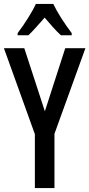

<svg xmlns="http://www.w3.org/2000/svg" viewBox="-20 -960 456 980"><path d="M209 -392 313 -714H416L258 -277V0H158V-275L0 -714H104ZM252 -940Q268 -906 294 -865.5Q320 -825 346 -791V-780H291Q271 -798 250.5 -821Q230 -844 208 -870Q185 -844 163.5 -820Q142 -796 125 -780H70V-791Q96 -825 122.5 -867Q149 -909 163 -940Z"/></svg>

Font: Noto Sans Thai ExtCond Med
Style: Regular
Weight: 500
Width: 2
Designer: Monotype Design Team
Foundry: Monotype Imaging Inc.
Version: Version 2.002; ttfautohint (v1.8.4.7-5d5b)